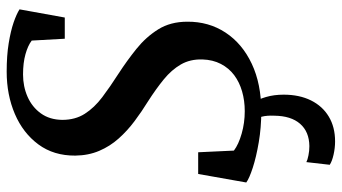

<svg xmlns="http://www.w3.org/2000/svg" viewBox="-244 -548 1024 575"><g transform="rotate(-90 267.5 -260.0)"><path d="M221.5 11Q174 11 129.8 3.5Q85.5 -4 53.2 -14.5Q21 -25 9 -34L34.5 -178H99.5L104.5 -71Q123 -57 155.2 -47.8Q187.5 -38.5 222.5 -38.5Q254 -38.5 281.8 -46.5Q309.5 -54.5 330.5 -70.2Q351.5 -86 364 -110Q376.5 -134 377.5 -165.5Q378.5 -202 362.5 -229.8Q346.5 -257.5 317.8 -281Q289 -304.5 251.5 -328.5Q221.5 -347 192.8 -368.5Q164 -390 140.8 -416Q117.5 -442 103.8 -474.2Q90 -506.5 89.5 -546Q89 -610.5 123 -656.5Q157 -702.5 214.2 -727Q271.5 -751.5 341 -751.5Q389 -751.5 425.8 -745.5Q462.5 -739.5 488 -730.8Q513.5 -722 527.5 -713L503 -577.5H439.5L434 -676.5Q419 -688 393.2 -695.2Q367.5 -702.5 332.5 -702.5Q296.5 -702.5 265.8 -689Q235 -675.5 216 -649.2Q197 -623 196.5 -585Q196.5 -546 214.8 -517.5Q233 -489 264.5 -465.2Q296 -441.5 335 -416.5Q373.5 -391.5 409 -363Q444.5 -334.5 467.5 -297.8Q490.5 -261 490.5 -210.5Q491 -146.5 458 -96.2Q425 -46 364.5 -17.5Q304 11 221.5 11ZM224 -14.5 248.5 -12.5Q258 1.5 265 25.2Q272 49 272 78Q272 125 254.8 159.8Q237.5 194.5 206.2 213.2Q175 232 132 232Q112.5 232 92.5 227.5Q72.5 223 62 216L70 146Q76.5 149.5 90 152.2Q103.5 155 118 155Q161 154.5 184.8 127.2Q208.5 100 209 50Q210 28 206.2 13.2Q202.5 -1.5 198.5 -12.5Z"/></g></svg>

Font: Merriweather 36pt Medium
Style: Italic
Weight: 500
Italic angle: -7.8°
Version: Version 2.101